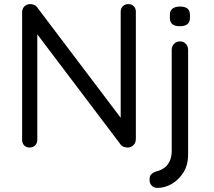

<svg xmlns="http://www.w3.org/2000/svg" viewBox="-20 -720 1042 937"><path d="M606 -700Q623 -700 633 -689.5Q643 -679 643 -663V-42Q643 -23 631 -11.5Q619 0 602 0Q593 0 584 -3.5Q575 -7 570 -13L142 -579L162 -591V-37Q162 -21 151.5 -10.5Q141 0 124 0Q108 0 98 -10.5Q88 -21 88 -37V-660Q88 -678 99.5 -689Q111 -700 127 -700Q136 -700 145.5 -696.5Q155 -693 160 -686L582 -128L569 -112V-663Q569 -679 579.5 -689.5Q590 -700 606 -700ZM898 34Q898 85 875.5 121Q853 157 819 177Q785 197 748 197Q731 197 720.5 186Q710 175 710 160V153Q710 138 720 129Q730 120 745 116Q768 110 784 97.5Q800 85 809 64.5Q818 44 818 16V-477Q818 -494 829.5 -506Q841 -518 858 -518Q876 -518 887 -506Q898 -494 898 -477ZM858 -592Q833 -592 821 -602Q809 -612 809 -633V-647Q809 -668 822 -678Q835 -688 859 -688Q883 -688 895 -678Q907 -668 907 -647V-633Q907 -612 894.5 -602Q882 -592 858 -592Z"/></svg>

Font: Quicksand Light Medium
Style: Regular
Weight: 500
Version: Version 3.006